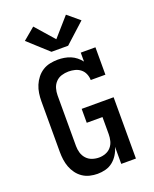

<svg xmlns="http://www.w3.org/2000/svg" viewBox="-178 -1086 956 1192"><g transform="rotate(-20 300.0 -490.0)"><path d="M256 8Q231 8 205.5 2Q180 -4 158.5 -18.5Q137 -33 121.5 -54Q106 -75 97 -99Q88 -123 84.5 -148.5Q81 -174 81 -200V-535Q81 -561 85 -587.5Q89 -614 99 -638Q109 -662 125.5 -683Q142 -704 164 -718Q186 -732 212.5 -737.5Q239 -743 265 -743Q286 -743 307 -739.5Q328 -736 347.5 -728Q367 -720 384 -706.5Q401 -693 414 -676V-735H511V-554H414Q414 -575 405.5 -595Q397 -615 380.5 -628Q364 -641 343.5 -646Q323 -651 302 -651Q278 -651 255.5 -644Q233 -637 217 -620Q201 -603 194.5 -580.5Q188 -558 188 -535V-200Q188 -177 194.5 -155Q201 -133 216.5 -116Q232 -99 254 -91.5Q276 -84 299 -84Q321 -84 342.5 -92Q364 -100 378.5 -117Q393 -134 398.5 -156Q404 -178 404 -200V-313H300V-405H511V0H414V-113Q407 -87 392.5 -63.5Q378 -40 357 -23Q336 -6 309.5 1Q283 8 256 8ZM355 -802H245L113 -922L192 -988L300 -865L408 -988L487 -922Z"/></g></svg>

Font: Iosevka Curly Slab SmBdEx
Style: Regular
Weight: 600
Width: 7
Monospace: yes
Designer: Belleve Invis
Foundry: Belleve Invis
Version: Version 11.1.0; ttfautohint (v1.8.3)